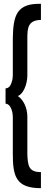

<svg xmlns="http://www.w3.org/2000/svg" viewBox="-20 -763 272 1004"><path d="M194 -743C68 -746 49 -684 47 -563V-369C47 -362 46 -345 40 -330C35 -314 25 -301 9 -301V-221C25 -220 35 -206 40 -191C46 -175 47 -160 47 -153V41C47 157 62 221 194 221V137C130 137 125 104 123 41V-153C123 -200 102 -242 73 -261C101 -270 123 -321 123 -369V-563C123 -618 127 -657 194 -659Z"/></svg>

Font: League Gothic Condensed
Style: Regular
Weight: 400
Width: 3
Designer: Tyler Finck
Foundry: The League of Moveable Type
Version: Version 1.001;PS 001.001;hotconv 1.0.56;makeotf.lib2.0.21325